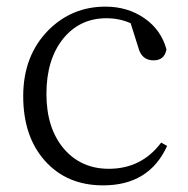

<svg xmlns="http://www.w3.org/2000/svg" viewBox="-20 -545 568 579"><path d="M291 14Q182 14 116 -59.5Q50 -133 50 -255Q50 -377 126 -454Q197 -525 298 -525Q365 -525 415.5 -490Q466 -455 482 -396Q476 -363 443 -363Q407 -363 397 -402L374 -475Q340 -490 301 -490Q221 -490 171 -429Q120 -366 120 -262Q120 -158 173 -96Q225 -36 308 -36Q407 -36 466 -115L484 -105Q430 14 291 14Z"/></svg>

Font: GenRyuMin TW L
Style: Regular
Weight: 300
Version: Version 1.501;PS 1;hotconv 16.6.51;makeotf.lib2.5.65220